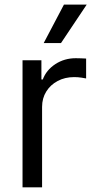

<svg xmlns="http://www.w3.org/2000/svg" viewBox="-20 -804 412 824"><path d="M76.7 0V-545.4H157.7V-462.9H163.6Q178.7 -503.4 217.5 -528.8Q256.3 -554.2 305.2 -554.2Q314.5 -554.2 328.4 -553.7Q342.3 -553.2 349.6 -552.7V-467.3Q345.2 -468.3 330.1 -470.7Q314.9 -473.1 298.3 -473.1Q258.8 -473.1 227.5 -456.5Q196.3 -439.9 178.5 -411.1Q160.6 -382.3 160.6 -345.2V0ZM167.5 -619.1 254.4 -784.2H352.1L241.7 -619.1Z"/></svg>

Font: Sahel VF Regular
Style: Regular
Weight: 400
Foundry: Saber Rastikerdar (saber.rastikerdar@gmail.com)
Version: Version 3.4.0